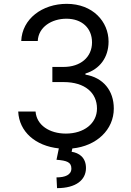

<svg xmlns="http://www.w3.org/2000/svg" viewBox="-20 -757 676 990"><path d="M73.9 -181.8C78.8 -78.1 162.3 -4.6 283.4 8.2L271.3 66.8C325.3 71 348 79.5 348 112.2C348 144.9 315.3 157.7 271.3 157.7L274.1 213.1C372.2 213.1 423.3 170.5 423.3 109.4C423.3 54 386.4 31.2 349.4 25.6L353 8.5C477.6 -3.9 566.8 -87.7 566.8 -197.4C566.8 -289.8 512.1 -356.9 420.5 -372.2V-377.8C494 -400.2 539.8 -460.6 539.8 -542.6C539.8 -645.6 458.5 -737.2 323.9 -737.2C198.2 -737.2 93.8 -659.8 89.5 -545.5H174.7C177.9 -617.9 246.8 -660.5 322.4 -660.5C402.7 -660.5 454.5 -611.9 454.5 -538.4C454.5 -461.6 394.5 -411.9 308.2 -411.9H250V-333.8H308.2C418.7 -333.8 480.1 -277.7 480.1 -197.4C480.1 -120.4 413 -68.2 319.6 -68.2C235.4 -68.2 168.7 -111.5 163.4 -181.8Z"/></svg>

Font: Margiela Sans
Style: Regular
Weight: 400
Designer: Stefan Endress, Andreas Faust
Version: Version 1.100;FEAKit 1.0